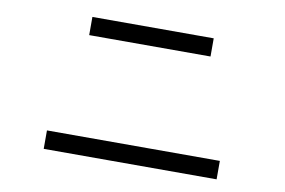

<svg xmlns="http://www.w3.org/2000/svg" viewBox="-63 -707 1126 759"><g transform="rotate(10 500.0 -327.5)"><path d="M738 -601V-528H251V-601ZM846 -128V-54H152V-128Z"/></g></svg>

Font: D2Coding
Style: Regular
Weight: 400
Monospace: yes
Designer: Yong-Rak Park; Jeong-Hwan Yoon; Sang-Min Lee;
Foundry: NHN Corporation
Version: Version 1.3.2; Build 20180524